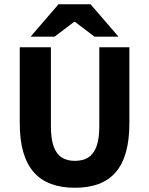

<svg xmlns="http://www.w3.org/2000/svg" viewBox="-20 -875 704 907"><path d="M333.8 12Q270.8 12 222.1 -5.7Q173.3 -23.5 140.2 -60.7Q107.1 -97.9 90.2 -155.7Q73.3 -213.5 73.3 -293.7V-651.7H220.5V-278.7Q220.5 -218.3 233.8 -182.3Q247.1 -146.3 272.2 -130.7Q297.3 -115.1 333.8 -115.1Q370.6 -115.1 396.2 -130.7Q421.8 -146.3 435.5 -182.3Q449.1 -218.3 449.1 -278.7V-651.7H591.2V-293.7Q591.2 -213.5 574.8 -155.7Q558.4 -97.9 526 -60.7Q493.6 -23.5 445.2 -5.7Q396.8 12 333.8 12ZM124.4 -701.7 256.3 -854.7H407.9L539.8 -701.7H426.6L334.1 -771.8H330.1L237.6 -701.7Z"/></svg>

Font: Mada
Style: Regular
Weight: 400
Designer: Khaled Hosny
Version: Version 1.5